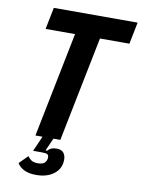

<svg xmlns="http://www.w3.org/2000/svg" viewBox="-98 -764 768 1040"><g transform="rotate(10 286.5 -244.0)"><path d="M174 210Q133 210 107 196.5Q81 183 70 163L116 117Q124 128 136 137Q148 146 173 146Q199 146 210.5 134.5Q222 123 222 105Q222 93 214.5 88.5Q207 84 184 84H136L173 0H134L250 -578H88L112 -698H573L549 -578H387L271 0H233L202 70H212Q218 61 230 55.5Q242 50 260 50Q286 50 298 64.5Q310 79 310 102Q310 151 272.5 180.5Q235 210 174 210Z"/></g></svg>

Font: IBM Plex Sans Condensed
Style: Bold Italic
Weight: 700
Width: 3
Italic angle: -11.31°
Designer: Mike Abbink, Paul van der Laan, Pieter van Rosmalen
Foundry: Bold Monday
Version: Version 3.201